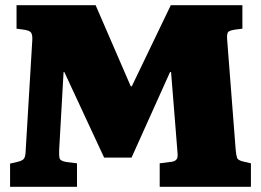

<svg xmlns="http://www.w3.org/2000/svg" viewBox="-20 -723 1010 743"><path d="M19 0V-90L45 -96Q64 -100 71 -107Q78 -114 79 -134L105 -568Q106 -589 100 -597Q94 -605 73 -608L44 -612V-703H350L486 -389H490L641 -703H918V-612L887 -608Q873 -606 865 -601Q857 -596 859 -570L892 -144Q894 -122 897.5 -112Q901 -102 925 -97L951 -91V0H598V-91L645 -97Q657 -99 663 -106Q669 -113 667 -132L642 -444H638L489 -113H383L229 -444H226L209 -144Q208 -122 210.5 -111Q213 -100 237 -96L278 -91V0Z"/></svg>

Font: Literata 18pt Black
Style: Regular
Weight: 900
Designer: Latin by Veronika Burian and Jose Scaglione. Greek by Irene Vlachou. Cyrillic by Vera Evstafieva.
Foundry: TypeTogether
Version: Version 3.103;gftools[0.9.29]